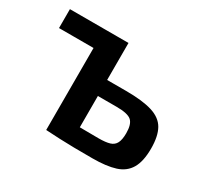

<svg xmlns="http://www.w3.org/2000/svg" viewBox="-108 -647 863 809"><g transform="rotate(30 323.5 -242.5)"><path d="M398 -311Q479 -311 526 -296.5Q573 -282 592.5 -247.5Q612 -213 612 -153Q612 -91 591.5 -56Q571 -21 528.5 -7.5Q486 6 418 6Q366 6 328 5.5Q290 5 258 3.5Q226 2 192 0L204 -83Q223 -82 275 -81Q327 -80 398 -80Q433 -80 452.5 -86Q472 -92 480.5 -109Q489 -126 489 -157Q489 -200 471 -216.5Q453 -233 398 -233H203V-311ZM307 -491V0H190V-491ZM22 -491H254V-399H22Z"/></g></svg>

Font: Exo 2 SemiBold
Style: Regular
Weight: 600
Designer: Natanael Gama
Foundry: Natanael Gama
Version: Version 2.010